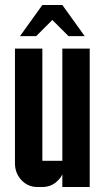

<svg xmlns="http://www.w3.org/2000/svg" viewBox="-20 -750 420 770"><path d="M149.9 -730H230L319.8 -605H254.9L189.9 -669.9L125 -605H60.1ZM230 -555.2H339.8V0H230V-50.8Q224.1 -38.1 213.4 -27.3Q187.5 0 149.9 0H129.9Q92.3 0 66.4 -27.3Q40 -55.2 40 -95.2V-555.2H149.9V-105H230Z"/></svg>

Font: Horta
Style: Regular
Weight: 600
Width: 3
Version: Version 0.11